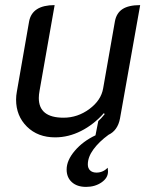

<svg xmlns="http://www.w3.org/2000/svg" viewBox="-20 -529 594 752"><path d="M529 -509 450 -65Q441 -18 405 -1Q368 26 346 56Q324 86 324 115Q324 130 333 138.5Q342 147 358 147Q383 147 402 128L403 143Q403 168 377.5 185.5Q352 203 317 203Q282 203 261.5 184.5Q241 166 241 135Q241 99 273 61.5Q305 24 354 1L365 -55Q374 -62 390 -82L387 -86Q347 -41 297.5 -16Q248 9 196 9Q128 9 85.5 -33Q43 -75 43 -139Q43 -154 46 -170L94 -445Q106 -509 194 -509L135 -174Q132 -158 132 -145Q132 -68 229 -68Q284 -68 330 -102Q376 -136 384 -183L430 -445Q436 -478 460 -493.5Q484 -509 529 -509Z"/></svg>

Font: K2D
Style: Italic
Weight: 400
Italic angle: -10°
Designer: Katatrad Aksorn Co.,Ltd.
Foundry: Cadson Demak Co.,Ltd.
Version: Version 1.000; ttfautohint (v1.6)